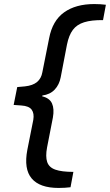

<svg xmlns="http://www.w3.org/2000/svg" viewBox="-20 -768 543 948"><path d="M328.2 156.5Q313.8 158.3 299.7 159.1Q285.5 160 269.5 160Q176 160 136.5 113.2Q97 66.5 114.9 -27.8L144.4 -176.3Q149.7 -208.1 136.4 -226.4Q123.1 -244.8 84.8 -247.2L47.4 -249.9L65.1 -338.1L103 -341.5Q142.1 -345.7 163 -363.2Q183.9 -380.6 189.2 -411.7L222.6 -579.3Q239.1 -665.9 296.4 -706.9Q353.8 -748 445.5 -748Q461.7 -748 475.6 -747.1Q489.4 -746.3 502.8 -744.5L488.7 -668.7Q431.6 -669.4 395.5 -658.1Q359.3 -646.8 339.7 -620.4Q320 -594.1 310.7 -547.9L279.8 -386.7Q272.8 -349.7 250 -325.6Q227.2 -301.5 189.2 -296.5L188.4 -292.3Q224.7 -283.9 236.8 -257.1Q248.8 -230.3 241.1 -187.4L212.4 -40.1Q203.9 5.1 213 31.9Q222.1 58.8 253.5 69.7Q284.9 80.7 342.3 80.7Z"/></svg>

Font: REM Medium
Style: Italic
Weight: 500
Italic angle: -11°
Designer: Octavio Pardo
Foundry: Ashler Design
Version: Version 1.005;gftools[0.9.28]